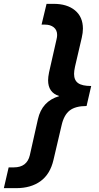

<svg xmlns="http://www.w3.org/2000/svg" viewBox="-81 -810 513 998"><path d="M198 -790Q268 -790 309 -756Q350 -722 350 -661Q350 -640 344 -614L309 -464Q304 -441 304 -426Q304 -393 325 -378Q346 -363 393 -363L369 -259Q311 -259 281 -235.5Q251 -212 239 -158L197 21Q180 95 130 131.5Q80 168 3 168H-61L-36 60H-9Q59 60 74 -3L116 -190Q137 -284 226 -310V-311Q169 -329 169 -393Q169 -409 174 -434L213 -606Q216 -618 216 -628Q216 -654 198.5 -668Q181 -682 153 -682H135L161 -790Z"/></svg>

Font: CBA Beacon Sans Extra Bold
Style: Italic
Weight: 800
Italic angle: -13°
Designer: Wei Huang
Foundry: Wei Huang
Version: Version 1.002